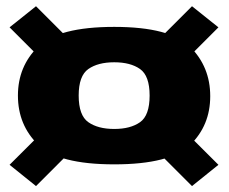

<svg xmlns="http://www.w3.org/2000/svg" viewBox="-20 -634 754 632"><path d="M356 -93Q540 -93 606 -157Q672 -221 672 -317.5Q672 -414 606 -479.8Q540 -545.5 356 -545.5Q172 -545.5 105.5 -480.5Q39 -415.5 39 -319.5Q39 -222.5 105.5 -157.8Q172 -93 356 -93ZM98.5 -21.5 246 -169 159 -238.5 11.5 -91.5ZM612 -21.5 699 -91.5 551.5 -238.5 464.5 -169ZM356 -209.5Q302.5 -209.5 270.8 -231.8Q239 -254 239 -319.5Q239 -384.5 270.8 -406.8Q302.5 -429 356 -429Q409.5 -429 441 -406.8Q472.5 -384.5 472.5 -319.5Q472.5 -254 441 -231.8Q409.5 -209.5 356 -209.5ZM159 -396.5 246 -466 98.5 -613.5 11.5 -544ZM551.5 -396.5 699 -544 612 -613.5 464.5 -466Z"/></svg>

Font: Anybody UltraCondensed Thin ExtraBold
Style: Regular
Weight: 800
Version: Version 1.111